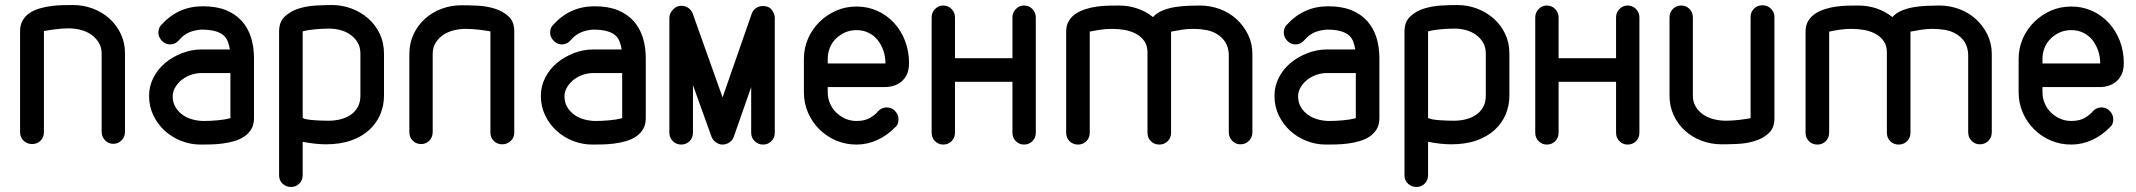

<svg xmlns="http://www.w3.org/2000/svg" viewBox="-20 -576 8511 765"><path d="M155 -49Q155 -29 141.5 -15.5Q128 -2 108 -2Q88 -2 74 -15.5Q60 -29 60 -49V-452Q60 -477 70.5 -495Q81 -513 98.5 -524.5Q116 -536 138.5 -542.5Q161 -549 184.5 -552Q208 -555 230.5 -555.5Q253 -556 270 -556Q312 -556 349.5 -542Q387 -528 415.5 -502.5Q444 -477 461 -441.5Q478 -406 478 -363V-51Q478 -31 464.5 -17Q451 -3 431 -3Q412 -3 398.5 -17Q385 -31 385 -51V-363Q385 -388 373 -407Q361 -426 343 -438.5Q325 -451 301.5 -457Q278 -463 254 -463Q241 -463 226.5 -462Q212 -461 198.5 -459Q185 -457 173.5 -455.5Q162 -454 155 -452Z M896 -379Q893 -397 887 -412Q881 -427 868.5 -437Q856 -447 835 -452.5Q814 -458 782 -458Q754 -456 732.5 -446.5Q711 -437 694 -417Q679 -399 658 -399Q639 -399 625 -413.5Q611 -428 611 -446Q611 -454 613.5 -462Q616 -470 622 -476Q655 -513 696.5 -532Q738 -551 788 -551Q843 -551 881.5 -535Q920 -519 944.5 -491Q969 -463 980.5 -425.5Q992 -388 992 -344V-105Q992 -79 981 -61Q970 -43 952.5 -31.5Q935 -20 912.5 -13.5Q890 -7 866 -4Q842 -1 820 -0.5Q798 0 779 0Q739 0 702 -14.5Q665 -29 636.5 -55Q608 -81 591 -116.5Q574 -152 574 -194Q574 -233 591.5 -267Q609 -301 638.5 -325.5Q668 -350 706 -364.5Q744 -379 784 -379ZM898 -285H784Q763 -285 743 -278.5Q723 -272 707 -260Q691 -248 680 -231Q669 -214 668 -194Q668 -168 679 -149.5Q690 -131 707.5 -118.5Q725 -106 747.5 -100Q770 -94 792 -94Q816 -94 845.5 -96.5Q875 -99 898 -105Z M1416 -362Q1416 -388 1405 -406.5Q1394 -425 1376.5 -437.5Q1359 -450 1337 -456Q1315 -462 1292 -462Q1268 -462 1238 -459.5Q1208 -457 1186 -451V-106Q1193 -102 1205.5 -100Q1218 -98 1232.5 -97Q1247 -96 1261.5 -95.5Q1276 -95 1289 -95Q1316 -95 1339.5 -101.5Q1363 -108 1380 -120.5Q1397 -133 1406.5 -151.5Q1416 -170 1416 -195ZM1510 -195Q1510 -156 1495.5 -121Q1481 -86 1452 -59Q1423 -32 1379.5 -16.5Q1336 -1 1278 -1Q1238 -1 1186 -11V122Q1186 142 1172.5 155.5Q1159 169 1140 169Q1120 169 1106 156Q1092 143 1092 123V-451Q1092 -489 1115 -510.5Q1138 -532 1170.5 -542Q1203 -552 1239 -554Q1275 -556 1302 -556Q1343 -556 1380.5 -542Q1418 -528 1447 -502.5Q1476 -477 1493 -441.5Q1510 -406 1510 -362Z M1934 -451Q1927 -452 1915.5 -454Q1904 -456 1890.5 -457.5Q1877 -459 1862.5 -460Q1848 -461 1835 -461Q1811 -461 1787.5 -455Q1764 -449 1746 -437Q1728 -425 1716 -406Q1704 -387 1704 -361V-50Q1704 -29 1690.5 -15.5Q1677 -2 1658 -2Q1638 -2 1624.5 -15.5Q1611 -29 1611 -50V-361Q1611 -404 1628 -440Q1645 -476 1673.5 -501.5Q1702 -527 1739.5 -541Q1777 -555 1819 -555Q1845 -555 1881 -553.5Q1917 -552 1950 -542Q1983 -532 2006 -511Q2029 -490 2029 -451V-47Q2029 -28 2015 -14.5Q2001 -1 1981 -1Q1961 -1 1947.5 -14.5Q1934 -28 1934 -47Z M2457 -379Q2454 -397 2448 -412Q2442 -427 2429.5 -437Q2417 -447 2396 -452.5Q2375 -458 2343 -458Q2315 -456 2293.5 -446.5Q2272 -437 2255 -417Q2240 -399 2219 -399Q2200 -399 2186 -413.5Q2172 -428 2172 -446Q2172 -454 2174.5 -462Q2177 -470 2183 -476Q2216 -513 2257.5 -532Q2299 -551 2349 -551Q2404 -551 2442.5 -535Q2481 -519 2505.5 -491Q2530 -463 2541.5 -425.5Q2553 -388 2553 -344V-105Q2553 -79 2542 -61Q2531 -43 2513.5 -31.5Q2496 -20 2473.5 -13.5Q2451 -7 2427 -4Q2403 -1 2381 -0.5Q2359 0 2340 0Q2300 0 2263 -14.5Q2226 -29 2197.5 -55Q2169 -81 2152 -116.5Q2135 -152 2135 -194Q2135 -233 2152.5 -267Q2170 -301 2199.5 -325.5Q2229 -350 2267 -364.5Q2305 -379 2345 -379ZM2459 -285H2345Q2324 -285 2304 -278.5Q2284 -272 2268 -260Q2252 -248 2241 -231Q2230 -214 2229 -194Q2229 -168 2240 -149.5Q2251 -131 2268.5 -118.5Q2286 -106 2308.5 -100Q2331 -94 2353 -94Q2377 -94 2406.5 -96.5Q2436 -99 2459 -105Z M2647 -504Q2647 -522 2661 -537.5Q2675 -553 2695 -553Q2710 -553 2722.5 -544.5Q2735 -536 2740 -522L2859 -188L2975 -521Q2980 -536 2992.5 -544Q3005 -552 3020 -552Q3043 -552 3054 -538Q3065 -524 3067 -508V-501V-47Q3067 -27 3053.5 -13.5Q3040 0 3020 0Q3001 0 2987 -13.5Q2973 -27 2973 -47V-229L2904 -32Q2899 -17 2886 -8.5Q2873 0 2859 0Q2845 0 2832.5 -9Q2820 -18 2815 -31L2741 -237V-47Q2741 -27 2727.5 -13.5Q2714 0 2694 0Q2675 0 2661 -13.5Q2647 -27 2647 -47Z M3278 -323H3374H3438H3475H3495H3503H3508Q3508 -351 3499.5 -375Q3491 -399 3476.5 -417Q3462 -435 3440.5 -445.5Q3419 -456 3393 -456Q3368 -456 3347.5 -447Q3327 -438 3311 -422.5Q3295 -407 3286.5 -386Q3278 -365 3278 -341ZM3478 -132Q3485 -140 3494 -144Q3503 -148 3513 -148Q3533 -148 3546.5 -133.5Q3560 -119 3560 -101Q3560 -94 3558 -86Q3556 -78 3550 -72Q3515 -36 3475 -18Q3435 0 3393 0Q3349 0 3311.5 -16Q3274 -32 3245 -60.5Q3216 -89 3199.5 -127Q3183 -165 3183 -208V-341Q3183 -384 3199.5 -422Q3216 -460 3245 -488.5Q3274 -517 3311.5 -533.5Q3349 -550 3393 -550Q3437 -550 3475 -533Q3513 -516 3541.5 -485.5Q3570 -455 3586 -413.5Q3602 -372 3602 -324Q3602 -280 3575.5 -254.5Q3549 -229 3503 -229H3278V-208Q3278 -185 3287 -164Q3296 -143 3312 -127.5Q3328 -112 3348.5 -103Q3369 -94 3393 -94Q3426 -94 3447.5 -107Q3469 -120 3478 -132Z M3692 -507Q3692 -526 3705.5 -540Q3719 -554 3738 -554Q3758 -554 3771.5 -540Q3785 -526 3785 -507V-344H4014V-507Q4014 -526 4027.5 -540Q4041 -554 4060 -554Q4080 -554 4093.5 -540Q4107 -526 4107 -507V-47Q4107 -27 4093.5 -13.5Q4080 0 4060 0Q4041 0 4027.5 -13.5Q4014 -27 4014 -47V-250H3785V-47Q3785 -27 3771.5 -13.5Q3758 0 3738 0Q3719 0 3705.5 -13.5Q3692 -27 3692 -47Z M4322 -47Q4322 -27 4308.5 -13.5Q4295 0 4275 0Q4255 0 4241.5 -13.5Q4228 -27 4228 -47V-450Q4228 -475 4238.5 -492.5Q4249 -510 4266.5 -521.5Q4284 -533 4306.5 -540Q4329 -547 4352 -550Q4375 -553 4398 -553.5Q4421 -554 4438 -554Q4476 -554 4510.5 -542.5Q4545 -531 4574 -508Q4589 -525 4613 -534.5Q4637 -544 4663 -548Q4689 -552 4715 -553Q4741 -554 4761 -554Q4802 -554 4840 -540Q4878 -526 4906.5 -500Q4935 -474 4952.5 -438.5Q4970 -403 4970 -361V-49Q4970 -29 4956.5 -15Q4943 -1 4922 -1Q4903 -1 4889.5 -15Q4876 -29 4876 -49V-361Q4874 -390 4861.5 -409Q4849 -428 4829.5 -440Q4810 -452 4785.5 -456.5Q4761 -461 4735 -461Q4711 -461 4688.5 -457.5Q4666 -454 4646 -450V-47Q4646 -27 4632.5 -13.5Q4619 0 4599 0Q4579 0 4565.5 -13.5Q4552 -27 4552 -47V-367Q4552 -394 4539.5 -412Q4527 -430 4507 -441Q4487 -452 4462 -456.5Q4437 -461 4411 -461Q4387 -461 4363.5 -457.5Q4340 -454 4322 -450Z M5380 -379Q5377 -397 5371 -412Q5365 -427 5352.5 -437Q5340 -447 5319 -452.5Q5298 -458 5266 -458Q5238 -456 5216.5 -446.5Q5195 -437 5178 -417Q5163 -399 5142 -399Q5123 -399 5109 -413.5Q5095 -428 5095 -446Q5095 -454 5097.5 -462Q5100 -470 5106 -476Q5139 -513 5180.5 -532Q5222 -551 5272 -551Q5327 -551 5365.5 -535Q5404 -519 5428.5 -491Q5453 -463 5464.5 -425.5Q5476 -388 5476 -344V-105Q5476 -79 5465 -61Q5454 -43 5436.5 -31.5Q5419 -20 5396.5 -13.5Q5374 -7 5350 -4Q5326 -1 5304 -0.5Q5282 0 5263 0Q5223 0 5186 -14.5Q5149 -29 5120.5 -55Q5092 -81 5075 -116.5Q5058 -152 5058 -194Q5058 -233 5075.5 -267Q5093 -301 5122.5 -325.5Q5152 -350 5190 -364.5Q5228 -379 5268 -379ZM5382 -285H5268Q5247 -285 5227 -278.5Q5207 -272 5191 -260Q5175 -248 5164 -231Q5153 -214 5152 -194Q5152 -168 5163 -149.5Q5174 -131 5191.5 -118.5Q5209 -106 5231.5 -100Q5254 -94 5276 -94Q5300 -94 5329.5 -96.5Q5359 -99 5382 -105Z M5900 -362Q5900 -388 5889 -406.5Q5878 -425 5860.5 -437.5Q5843 -450 5821 -456Q5799 -462 5776 -462Q5752 -462 5722 -459.5Q5692 -457 5670 -451V-106Q5677 -102 5689.5 -100Q5702 -98 5716.5 -97Q5731 -96 5745.5 -95.5Q5760 -95 5773 -95Q5800 -95 5823.5 -101.5Q5847 -108 5864 -120.5Q5881 -133 5890.5 -151.5Q5900 -170 5900 -195ZM5994 -195Q5994 -156 5979.5 -121Q5965 -86 5936 -59Q5907 -32 5863.5 -16.5Q5820 -1 5762 -1Q5722 -1 5670 -11V122Q5670 142 5656.5 155.5Q5643 169 5624 169Q5604 169 5590 156Q5576 143 5576 123V-451Q5576 -489 5599 -510.5Q5622 -532 5654.5 -542Q5687 -552 5723 -554Q5759 -556 5786 -556Q5827 -556 5864.5 -542Q5902 -528 5931 -502.5Q5960 -477 5977 -441.5Q5994 -406 5994 -362Z M6097 -507Q6097 -526 6110.5 -540Q6124 -554 6143 -554Q6163 -554 6176.5 -540Q6190 -526 6190 -507V-344H6419V-507Q6419 -526 6432.5 -540Q6446 -554 6465 -554Q6485 -554 6498.5 -540Q6512 -526 6512 -507V-47Q6512 -27 6498.5 -13.5Q6485 0 6465 0Q6446 0 6432.5 -13.5Q6419 -27 6419 -47V-250H6190V-47Q6190 -27 6176.5 -13.5Q6163 0 6143 0Q6124 0 6110.5 -13.5Q6097 -27 6097 -47Z M6955 -509Q6955 -528 6968.5 -541.5Q6982 -555 7002 -555Q7022 -555 7036 -541.5Q7050 -528 7050 -509V-105Q7050 -66 7027 -45Q7004 -24 6971 -14Q6938 -4 6902 -2.5Q6866 -1 6840 -1Q6798 -1 6760.5 -15Q6723 -29 6694.5 -54.5Q6666 -80 6649 -116Q6632 -152 6632 -195V-506Q6632 -527 6645.5 -540.5Q6659 -554 6679 -554Q6698 -554 6711.5 -540.5Q6725 -527 6725 -506V-195Q6725 -169 6737 -150Q6749 -131 6767 -119Q6785 -107 6808.5 -101Q6832 -95 6856 -95Q6869 -95 6883.5 -96Q6898 -97 6911.5 -98.5Q6925 -100 6936.5 -102Q6948 -104 6955 -105Z M7268 -47Q7268 -27 7254.5 -13.5Q7241 0 7221 0Q7201 0 7187.5 -13.5Q7174 -27 7174 -47V-450Q7174 -475 7184.5 -492.5Q7195 -510 7212.5 -521.5Q7230 -533 7252.5 -540Q7275 -547 7298 -550Q7321 -553 7344 -553.5Q7367 -554 7384 -554Q7422 -554 7456.5 -542.5Q7491 -531 7520 -508Q7535 -525 7559 -534.5Q7583 -544 7609 -548Q7635 -552 7661 -553Q7687 -554 7707 -554Q7748 -554 7786 -540Q7824 -526 7852.5 -500Q7881 -474 7898.5 -438.5Q7916 -403 7916 -361V-49Q7916 -29 7902.5 -15Q7889 -1 7868 -1Q7849 -1 7835.5 -15Q7822 -29 7822 -49V-361Q7820 -390 7807.5 -409Q7795 -428 7775.5 -440Q7756 -452 7731.5 -456.5Q7707 -461 7681 -461Q7657 -461 7634.5 -457.5Q7612 -454 7592 -450V-47Q7592 -27 7578.5 -13.5Q7565 0 7545 0Q7525 0 7511.5 -13.5Q7498 -27 7498 -47V-367Q7498 -394 7485.5 -412Q7473 -430 7453 -441Q7433 -452 7408 -456.5Q7383 -461 7357 -461Q7333 -461 7309.5 -457.5Q7286 -454 7268 -450Z M8118 -323H8214H8278H8315H8335H8343H8348Q8348 -351 8339.5 -375Q8331 -399 8316.5 -417Q8302 -435 8280.5 -445.5Q8259 -456 8233 -456Q8208 -456 8187.5 -447Q8167 -438 8151 -422.5Q8135 -407 8126.5 -386Q8118 -365 8118 -341ZM8318 -132Q8325 -140 8334 -144Q8343 -148 8353 -148Q8373 -148 8386.5 -133.5Q8400 -119 8400 -101Q8400 -94 8398 -86Q8396 -78 8390 -72Q8355 -36 8315 -18Q8275 0 8233 0Q8189 0 8151.5 -16Q8114 -32 8085 -60.5Q8056 -89 8039.5 -127Q8023 -165 8023 -208V-341Q8023 -384 8039.5 -422Q8056 -460 8085 -488.5Q8114 -517 8151.5 -533.5Q8189 -550 8233 -550Q8277 -550 8315 -533Q8353 -516 8381.5 -485.5Q8410 -455 8426 -413.5Q8442 -372 8442 -324Q8442 -280 8415.5 -254.5Q8389 -229 8343 -229H8118V-208Q8118 -185 8127 -164Q8136 -143 8152 -127.5Q8168 -112 8188.5 -103Q8209 -94 8233 -94Q8266 -94 8287.5 -107Q8309 -120 8318 -132Z"/></svg>

Font: VDS
Style: Regular
Weight: 400
Designer: artmaker
Foundry: artmaker
Version: Version 1.000 2009 initial release